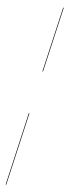

<svg xmlns="http://www.w3.org/2000/svg" viewBox="-66 -811 384 1091"><g transform="rotate(5 126.0 -265.0)"><path d="M248.5 -780H252L166 -409H162.5ZM106.5 -166H110L14 250H10.5Z"/></g></svg>

Font: Bodoni* 48pt
Style: Bold Italic
Weight: 700
Italic angle: -13°
Version: Version 2.3